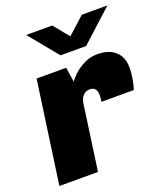

<svg xmlns="http://www.w3.org/2000/svg" viewBox="-133 -811 777 902"><g transform="rotate(-20 255.0 -360.0)"><path d="M508 -410Q508 -361 491 -304H329Q332 -322 332 -336Q332 -378 297 -378Q277 -378 263.5 -364Q250 -350 247 -328L201 0H8L80 -511H228L239 -437Q245 -448 265.5 -468Q286 -488 317.5 -504.5Q349 -521 386 -521Q445 -521 476.5 -491.5Q508 -462 508 -410ZM297 -643 382 -720H510L351 -575H223L104 -720H234Z"/></g></svg>

Font: Chivo Black Italic
Style: Regular
Weight: 900
Italic angle: -8.05°
Designer: Hector Gatti
Foundry: Omnibus-Type
Version: Version 1.007